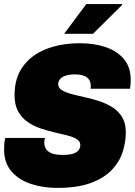

<svg xmlns="http://www.w3.org/2000/svg" viewBox="-22 -907 658 937"><path d="M257 10Q188 10 129 -9.5Q70 -29 34 -70.5Q-2 -112 -2 -177Q-2 -193 -1 -206.5Q0 -220 4 -234H198Q196 -229 195 -223.5Q194 -218 194 -212Q194 -196 201.5 -182Q209 -168 228.5 -159.5Q248 -151 284 -151Q319 -151 337.5 -158Q356 -165 363 -176Q370 -187 370 -199Q370 -217 352.5 -228Q335 -239 306.5 -246Q278 -253 244 -261Q210 -269 175.5 -280.5Q141 -292 112.5 -312Q84 -332 66.5 -363.5Q49 -395 49 -443Q49 -527 90.5 -583.5Q132 -640 204.5 -668Q277 -696 369 -696Q438 -696 494 -677Q550 -658 583 -618.5Q616 -579 616 -517Q616 -509 615.5 -499Q615 -489 612 -474H420Q421 -479 421 -482V-489Q421 -515 402 -529.5Q383 -544 342 -544Q317 -544 299 -538Q281 -532 271.5 -521.5Q262 -511 262 -497Q262 -478 280 -467Q298 -456 327.5 -448Q357 -440 392 -432.5Q427 -425 462 -413.5Q497 -402 526.5 -383.5Q556 -365 574 -335.5Q592 -306 592 -261Q592 -213 576.5 -165Q561 -117 523.5 -77.5Q486 -38 421 -14Q356 10 257 10ZM291 -742 399 -887H573L575 -884L432 -742Z"/></svg>

Font: Chivo Mono Medium Black
Style: Italic
Weight: 900
Italic angle: -8.05°
Monospace: yes
Version: Version 1.008